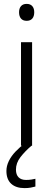

<svg xmlns="http://www.w3.org/2000/svg" viewBox="-20 -749 273 987"><path d="M145 -532V0H88V-532ZM117 -729Q136 -729 146 -717.5Q156 -706 156 -686Q156 -665 146 -653.5Q136 -642 117 -642Q98 -642 88 -653.5Q78 -665 78 -686Q78 -706 88 -717.5Q98 -729 117 -729ZM62 123Q62 149 75.5 162.5Q89 176 114 176Q129 176 141.5 174Q154 172 162 170V210Q151 213 137.5 215.5Q124 218 106 218Q62 218 37.5 195.5Q13 173 13 130Q13 104 25.5 78.5Q38 53 60 30Q82 7 109 -13L142 0Q108 29 85 59Q62 89 62 123Z"/></svg>

Font: Noto Sans Georgian Light
Style: Regular
Weight: 300
Version: Version 2.002